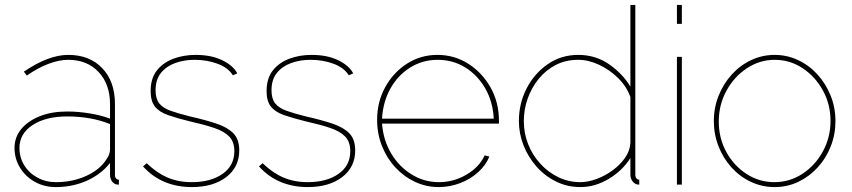

<svg xmlns="http://www.w3.org/2000/svg" viewBox="-20 -750 3460 780"><path d="M39 -149Q39 -193 66.5 -226Q94 -259 142 -278Q190 -297 253 -297Q297 -297 343.5 -289.5Q390 -282 427 -268V-327Q427 -408 380.5 -457.5Q334 -507 257 -507Q220 -507 176.5 -490.5Q133 -474 89 -443L77 -459Q127 -493 172 -510Q217 -527 257 -527Q344 -527 395.5 -473Q447 -419 447 -327V-40Q447 -30 451.5 -25Q456 -20 463 -20V0Q457 0 454 -0.5Q451 -1 449 -2Q439 -6 433 -16.5Q427 -27 427 -40V-88Q391 -42 333 -16Q275 10 207 10Q160 10 122 -11Q84 -32 61.5 -68.5Q39 -105 39 -149ZM412 -102Q420 -113 423.5 -123.5Q427 -134 427 -143V-246Q387 -262 343.5 -269.5Q300 -277 253 -277Q166 -277 112.5 -242Q59 -207 59 -149Q59 -110 78.5 -78.5Q98 -47 132 -28.5Q166 -10 207 -10Q274 -10 329.5 -35Q385 -60 412 -102Z M759 10Q700 10 650 -10.5Q600 -31 561 -74L576 -87Q616 -48 660 -29Q704 -10 759 -10Q836 -10 884 -43.5Q932 -77 932 -136Q932 -174 911 -195.5Q890 -217 849.5 -230.5Q809 -244 751 -257Q698 -270 662.5 -282.5Q627 -295 609.5 -317Q592 -339 592 -380Q592 -432 617.5 -464Q643 -496 684.5 -511.5Q726 -527 775 -527Q838 -527 882.5 -505.5Q927 -484 944 -452L926 -444Q907 -475 864 -491Q821 -507 771 -507Q728 -507 692 -494Q656 -481 634 -454Q612 -427 612 -383Q612 -349 627 -330Q642 -311 673 -300Q704 -289 752 -277Q814 -263 859 -248Q904 -233 928 -208.5Q952 -184 952 -139Q952 -71 899 -30.5Q846 10 759 10Z M1230 10Q1171 10 1121 -10.5Q1071 -31 1032 -74L1047 -87Q1087 -48 1131 -29Q1175 -10 1230 -10Q1307 -10 1355 -43.5Q1403 -77 1403 -136Q1403 -174 1382 -195.5Q1361 -217 1320.5 -230.5Q1280 -244 1222 -257Q1169 -270 1133.5 -282.5Q1098 -295 1080.5 -317Q1063 -339 1063 -380Q1063 -432 1088.5 -464Q1114 -496 1155.5 -511.5Q1197 -527 1246 -527Q1309 -527 1353.5 -505.5Q1398 -484 1415 -452L1397 -444Q1378 -475 1335 -491Q1292 -507 1242 -507Q1199 -507 1163 -494Q1127 -481 1105 -454Q1083 -427 1083 -383Q1083 -349 1098 -330Q1113 -311 1144 -300Q1175 -289 1223 -277Q1285 -263 1330 -248Q1375 -233 1399 -208.5Q1423 -184 1423 -139Q1423 -71 1370 -30.5Q1317 10 1230 10Z M1762 10Q1711 10 1665.5 -11.5Q1620 -33 1585.5 -70.5Q1551 -108 1531.5 -157.5Q1512 -207 1512 -263Q1512 -336 1545 -396Q1578 -456 1633.5 -491.5Q1689 -527 1757 -527Q1826 -527 1882.5 -491Q1939 -455 1973 -394.5Q2007 -334 2007 -259Q2007 -256 2007 -253.5Q2007 -251 2007 -248H1532Q1537 -181 1569 -127Q1601 -73 1652 -41.5Q1703 -10 1763 -10Q1823 -10 1875 -40.5Q1927 -71 1949 -119L1968 -114Q1954 -79 1922.5 -50.5Q1891 -22 1849 -6Q1807 10 1762 10ZM1532 -268H1986Q1982 -338 1951 -391.5Q1920 -445 1870 -476Q1820 -507 1758 -507Q1697 -507 1647 -476Q1597 -445 1566.5 -391Q1536 -337 1532 -268Z M2088 -258Q2088 -330 2119.5 -391Q2151 -452 2205.5 -489.5Q2260 -527 2329 -527Q2400 -527 2455 -488.5Q2510 -450 2541 -398V-730H2561V-40Q2561 -31 2565.5 -25.5Q2570 -20 2577 -20V0Q2568 0 2564 -2Q2553 -7 2547 -17.5Q2541 -28 2541 -40V-108Q2508 -56 2452.5 -23Q2397 10 2338 10Q2284 10 2238 -13Q2192 -36 2158.5 -74.5Q2125 -113 2106.5 -160.5Q2088 -208 2088 -258ZM2541 -169V-356Q2526 -398 2492 -432Q2458 -466 2414.5 -486.5Q2371 -507 2329 -507Q2278 -507 2237.5 -486Q2197 -465 2168 -429Q2139 -393 2123.5 -349Q2108 -305 2108 -258Q2108 -209 2125.5 -164.5Q2143 -120 2175 -85Q2207 -50 2248.5 -30Q2290 -10 2338 -10Q2368 -10 2402.5 -22.5Q2437 -35 2468 -57.5Q2499 -80 2519 -108.5Q2539 -137 2541 -169Z M2730 0V-519H2750V0ZM2730 -653V-730H2750V-653Z M3127 10Q3076 10 3031 -11Q2986 -32 2952 -69.5Q2918 -107 2899 -155.5Q2880 -204 2880 -258Q2880 -313 2899.5 -361.5Q2919 -410 2953 -447.5Q2987 -485 3032 -506Q3077 -527 3127 -527Q3177 -527 3222 -506Q3267 -485 3301 -447.5Q3335 -410 3354.5 -361.5Q3374 -313 3374 -258Q3374 -204 3355 -155.5Q3336 -107 3301.5 -69.5Q3267 -32 3222.5 -11Q3178 10 3127 10ZM2900 -256Q2900 -189 2930.5 -133Q2961 -77 3012.5 -43.5Q3064 -10 3126 -10Q3188 -10 3240 -44Q3292 -78 3323 -135Q3354 -192 3354 -259Q3354 -326 3323 -382.5Q3292 -439 3240.5 -473Q3189 -507 3127 -507Q3066 -507 3014 -472.5Q2962 -438 2931 -381Q2900 -324 2900 -256Z"/></svg>

Font: Raleway Thin Thin
Style: Regular
Weight: 250
Version: Version 4.026